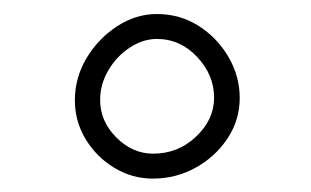

<svg xmlns="http://www.w3.org/2000/svg" viewBox="-20 -825 450 278"><path d="M327.1 -683.1Q327.1 -651.4 309.6 -624.8Q292 -598.1 263.4 -582.3Q234.9 -566.4 201.2 -566.4Q171.4 -566.4 145.5 -582Q119.6 -597.7 104 -623.5Q88.4 -649.4 88.4 -679.7Q88.4 -712.4 105.2 -740.7Q122.1 -769 149.4 -786.9Q176.8 -804.7 207 -804.7Q240.7 -804.7 267.8 -787.4Q294.9 -770 311 -742.2Q327.1 -714.4 327.1 -683.1ZM290 -683.6Q290 -716.3 265.6 -742.4Q241.2 -768.6 207 -768.6Q187 -768.6 168 -756.1Q148.9 -743.7 137 -723.4Q125 -703.1 125 -680.2Q125 -649.4 148.4 -626Q171.9 -602.5 201.7 -602.5Q237.8 -602.5 263.9 -627.2Q290 -651.9 290 -683.6Z"/></svg>

Font: Mikhak-DS1-FD Light
Style: Regular
Weight: 300
Designer: Amin Abedi
Version: Version 3.2